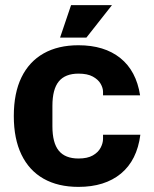

<svg xmlns="http://www.w3.org/2000/svg" viewBox="-20 -721 602 751"><path d="M287 10Q207 10 150.5 -22Q94 -54 64 -116Q34 -178 34 -267Q34 -357 64 -418.5Q94 -480 150.5 -512Q207 -544 287 -544Q388 -544 450.5 -494Q513 -444 528 -348H383V-362Q383 -377 373.5 -393.5Q364 -410 343 -421.5Q322 -433 287 -433Q235 -433 210 -402.5Q185 -372 185 -307V-227Q185 -162 210 -131.5Q235 -101 287 -101Q322 -101 343 -113Q364 -125 373.5 -143Q383 -161 383 -178V-194H529Q516 -94 453 -42Q390 10 287 10ZM215 -574 258 -701H418L318 -574Z"/></svg>

Font: Mozilla Headline ExtraLight
Style: Regular
Weight: 200
Designer: Studio DRAMA
Foundry: Studio DRAMA
Version: Version 1.000